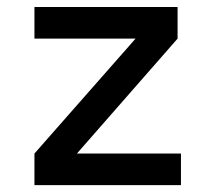

<svg xmlns="http://www.w3.org/2000/svg" viewBox="-20 -538 626 558"><path d="M80.1 0H505.9V-91.8H203.6L496.1 -425.8V-517.6H80.1V-425.8H374L80.1 -91.8Z"/></svg>

Font: CaskaydiaCove Nerd Font
Style: Regular
Weight: 400
Designer: Aaron Bell
Foundry: Saja Typeworks
Version: Version 2111.1;Nerd Fonts 2.3.3